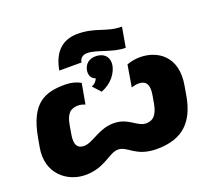

<svg xmlns="http://www.w3.org/2000/svg" viewBox="-134 -960 1242 1140"><g transform="rotate(-20 487.5 -390.0)"><path d="M221 12C347 12 393 -64 453 -64C513 -64 537 12 673 12C837 12 917 -71 944 -227L954 -285C986 -463 872 -535 762 -535C732 -535 704 -529 679 -520L656 -383C672 -388 689 -391 701 -391C745 -391 768 -366 756 -298L747 -246C734 -176 706 -153 664 -153C608 -153 574 -220 481 -220C386 -220 328 -153 272 -153C234 -153 211 -176 224 -246L233 -298C245 -369 272 -391 320 -391C333 -391 347 -388 363 -381L386 -510C359 -525 327 -534 290 -534C164 -534 69 -503 31 -293L21 -237C-9 -74 110 12 221 12ZM286 -624H426C430 -647 445 -665 476 -665C539 -665 618 -616 703 -616L725 -742C625 -742 577 -792 462 -792C372 -792 307 -743 286 -624ZM435 -469 480 -420C548 -446 585 -500 593 -545C600 -588 580 -625 526 -630C474 -634 447 -604 441 -570C436 -544 444 -517 473 -507C468 -490 453 -475 435 -469Z"/></g></svg>

Font: Fixel Display Black
Style: Italic
Weight: 900
Italic angle: -10°
Designer: AlfaBravo + MacPaw
Foundry: Kyrylo Tkachov, Marchela Mozhyna, Serhii Makarenko, Maria Weinstein, Zakhar Kryvoshyya
Version: Version 1.210;Glyphs 3.2 (3217)